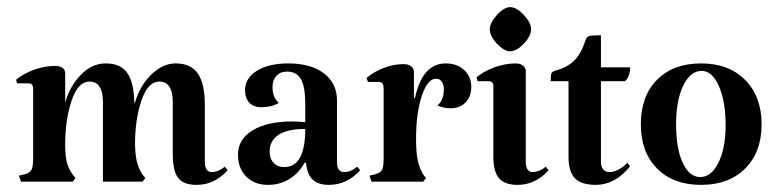

<svg xmlns="http://www.w3.org/2000/svg" viewBox="-20 -510 2181 539"><path d="M277 -332Q238 -332 207 -300Q176 -268 163 -222V-304Q163 -314 155.5 -319.5Q148 -325 135 -325Q105 -325 75 -314Q45 -303 25 -286L28 -276H60Q73 -276 73 -261V-66Q73 -41 68 -32.5Q63 -24 47 -20L33 -17L39 0H184L192 -10L184 -20Q172 -37 167.5 -55Q163 -73 163 -104Q163 -174 181 -227.5Q199 -281 231 -281Q269 -281 269 -223V0H380L388 -10L380 -20Q369 -37 364.5 -55Q360 -73 359 -104Q359 -174 377 -227.5Q395 -281 427 -281Q465 -281 465 -223V-79Q465 -30 480 -10.5Q495 9 532 9Q582 9 619 -32L611 -42Q593 -27 574 -27Q555 -27 555 -57V-215Q555 -275 535.5 -303.5Q516 -332 473 -332Q437 -332 405 -301Q373 -270 359 -222H357Q356 -279 337 -305.5Q318 -332 277 -332Z M713 -209Q692 -209 680 -221.5Q668 -234 668 -257Q668 -291 701.5 -311.5Q735 -332 789 -332Q853 -332 889.5 -304Q926 -276 926 -228V-55Q926 -27 946 -27Q965 -27 983 -42L991 -32Q954 9 903 9Q873 9 857.5 -6Q842 -21 839 -53H835Q819 -24 792.5 -7.5Q766 9 732 9Q694 9 671 -14.5Q648 -38 648 -76Q648 -119 689 -144Q730 -169 800 -169Q813 -169 837 -167V-217Q837 -266 825 -287.5Q813 -309 786 -309Q767 -309 756 -297Q745 -285 745 -266Q745 -236 763 -221Q742 -209 713 -209ZM837 -148Q787 -148 762 -131.5Q737 -115 737 -85Q737 -65 748 -53Q759 -41 778 -41Q837 -41 837 -148Z M1303 -266Q1303 -239 1287 -222.5Q1271 -206 1245 -206Q1225 -206 1208 -214Q1226 -229 1226 -259Q1226 -273 1220 -281Q1214 -289 1204 -289Q1180 -289 1164 -240.5Q1148 -192 1148 -120Q1148 -83 1152.5 -61Q1157 -39 1168 -20L1176 -10L1168 0H1023L1017 -17L1031 -20Q1047 -24 1052 -32.5Q1057 -41 1057 -66V-261Q1057 -280 1044 -280H1013L1009 -291Q1028 -308 1056.5 -319Q1085 -330 1113 -330Q1126 -330 1134 -324Q1142 -318 1142 -308V-235H1145Q1166 -332 1231 -332Q1263 -332 1283 -313.5Q1303 -295 1303 -266Z M1475 -27Q1494 -27 1512 -42L1520 -32Q1483 9 1433 9Q1397 9 1381 -9.5Q1365 -28 1365 -70V-268Q1365 -282 1352 -282H1321L1318 -293Q1338 -310 1368 -321Q1398 -332 1428 -332Q1440 -332 1448 -326Q1456 -320 1456 -310V-57Q1456 -27 1475 -27ZM1412 -490Q1430 -490 1450.5 -468Q1471 -446 1471 -428Q1471 -409 1450.5 -387.5Q1430 -366 1412 -366Q1395 -366 1375 -387.5Q1355 -409 1355 -428Q1355 -446 1375 -468Q1395 -490 1412 -490Z M1576 -70V-282H1526Q1526 -299 1528 -304Q1530 -309 1540 -312Q1573 -321 1592 -340Q1611 -359 1623 -395Q1626 -406 1633 -408.5Q1640 -411 1667 -411V-321H1749Q1749 -308 1745 -297.5Q1741 -287 1734 -282H1667V-57Q1667 -27 1692 -27Q1703 -27 1716.5 -34Q1730 -41 1741 -53L1749 -43Q1706 9 1653 9Q1612 9 1594 -9.5Q1576 -28 1576 -70Z M1948 -332Q2026 -332 2072 -285.5Q2118 -239 2118 -161Q2118 -83 2072 -37Q2026 9 1948 9Q1870 9 1824.5 -37Q1779 -83 1779 -161Q1779 -240 1824.5 -286Q1870 -332 1948 -332ZM1950 -311Q1918 -311 1898 -269.5Q1878 -228 1878 -161Q1878 -93 1896.5 -53Q1915 -13 1946 -13Q1977 -13 1997 -53.5Q2017 -94 2017 -159Q2017 -226 1998 -268.5Q1979 -311 1950 -311Z"/></svg>

Font: Katibeh
Style: Regular
Weight: 400
Designer: Arabic design by Kourosh Beigpour, Latin design by Eduardo Tunni, engineering by Lasse Fister
Version: Version 1.000